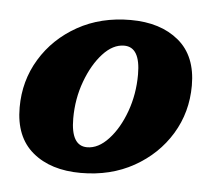

<svg xmlns="http://www.w3.org/2000/svg" viewBox="-35 -842 451 408"><g transform="rotate(5 190.0 -637.5)"><path d="M9.5 -598Q9.5 -655 37.8 -701.5Q66 -748 115.5 -775.8Q165 -803.5 228.5 -803.5Q292.5 -803.5 331.2 -771.2Q370 -739 370 -676Q370 -619 341.8 -572.5Q313.5 -526 264 -498.2Q214.5 -470.5 151 -470.5Q86.5 -470.5 48 -502.8Q9.5 -535 9.5 -598ZM125 -584.5Q125 -526 159.5 -526Q183.5 -526 205.2 -549.5Q227 -573 240.5 -610.2Q254 -647.5 254 -689.5Q254 -748 219.5 -748Q195.5 -748 174 -724.5Q152.5 -701 138.8 -663.8Q125 -626.5 125 -584.5Z"/></g></svg>

Font: Besley* Heavy
Style: Italic
Weight: 800
Italic angle: -13°
Designer: Owen Earl
Foundry: indestructible type*
Version: Version 3.000; ttfautohint (v1.8.3)